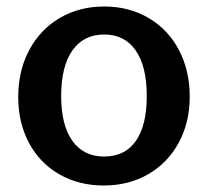

<svg xmlns="http://www.w3.org/2000/svg" viewBox="-20 -560 639 590"><path d="M36 -262Q36 -343 70 -406.5Q104 -470 164 -505Q224 -540 300 -540Q377 -540 437 -504.5Q497 -469 530 -406Q563 -343 563 -263Q563 -184 529.5 -122Q496 -60 436 -25Q376 10 299 10Q222 10 162 -24.5Q102 -59 69 -121Q36 -183 36 -262ZM431 -265Q431 -356 397 -405Q363 -454 300 -454Q237 -454 202.5 -405Q168 -356 168 -265Q168 -175 202.5 -127Q237 -79 300 -79Q364 -79 397.5 -127Q431 -175 431 -265Z"/></svg>

Font: n
Style: Regular
Weight: 600
Designer: Pablo Impallari, Rodrigo Fuenzalida
Foundry: Impallari Type
Version: Version 1.002; ttfautohint (v1.5)